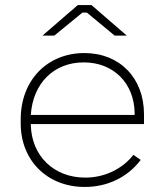

<svg xmlns="http://www.w3.org/2000/svg" viewBox="-20 -735 652 760"><path d="M482 -594 342 -715H288L148 -594H195L306 -685H324L434 -594ZM315 5H316C404 5 484 -32 537 -102L508 -122C465 -67 395 -32 318 -32H317C193 -32 105 -118 102 -240V-244H550V-283C550 -426 454 -525 314 -525C167 -525 62 -417 62 -263V-246C62 -100 167 5 315 5ZM102 -280C110 -405 193 -488 311 -488H312C429 -488 511 -406 513 -288V-280Z"/></svg>

Font: Fixel Display ExtraLight
Style: Regular
Weight: 200
Designer: AlfaBravo + MacPaw
Foundry: Kyrylo Tkachov, Marchela Mozhyna, Serhii Makarenko, Maria Weinstein, Zakhar Kryvoshyya
Version: Version 1.211